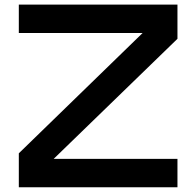

<svg xmlns="http://www.w3.org/2000/svg" viewBox="-20 -792 830 812"><path d="M730.5 -627.9Q730.5 -662.1 730.5 -728.5Q730.5 -728.5 730.5 -728.5Q730.5 -743.2 730.5 -772.5Q506.8 -772.5 59.6 -772.5Q59.6 -732.4 59.6 -652.3Q234.4 -652.3 583 -652.3Q408.2 -482.4 59.6 -143.6Q59.6 -95.7 59.6 0Q283.2 0 730.5 0Q730.5 -40 730.5 -120.1Q555.7 -120.1 207 -120.1Q380.9 -289.1 730.5 -627.9Z"/></svg>

Font: Seiden_Sans_Regular
Style: Regular
Weight: 400
Designer: Kevin Beronilla
Version: Version 1.0